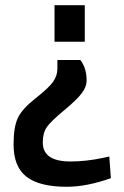

<svg xmlns="http://www.w3.org/2000/svg" viewBox="-20 -520 477 736"><path d="M32 34Q32 -33 48.5 -68Q65 -103 116 -143Q167 -183 183.5 -206.5Q200 -230 200 -257V-290H288Q312 -259 312 -212Q312 -187 293 -162Q274 -137 225 -96.5Q176 -56 160 -33.5Q144 -11 144 26Q144 99 250 99Q310 99 376 85L399 80L405 163Q312 196 236 196Q131 196 81.5 157.5Q32 119 32 34ZM305 -500V-360H189V-500Z"/></svg>

Font: Titillium Web[RUS by Daymarius]
Style: Regular
Weight: 600
Designer: Cyrillization by Daymarius
Foundry: Cyrillization by Daymarius
Version: Version 1.002 September 11, 2018